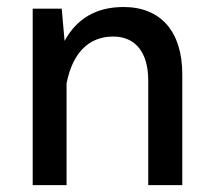

<svg xmlns="http://www.w3.org/2000/svg" viewBox="-20 -539 623 559"><path d="M173.8 -295.9C190.9 -384.3 237.8 -432.6 309.6 -432.6C375.5 -432.6 411.6 -384.8 411.6 -304.7V0H510.7V-322.8C510.7 -445.8 449.2 -518.6 339.8 -518.6C261.2 -518.6 204.1 -485.8 168 -419.9L159.7 -513.7H75.2V0H173.8Z"/></svg>

Font: Estedad Medium
Style: Regular
Weight: 500
Designer: Amin Abedi
Version: Version 7.3